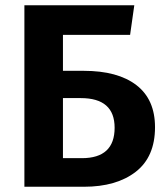

<svg xmlns="http://www.w3.org/2000/svg" viewBox="-20 -712 632 732"><path d="M299 -442Q429 -442 500 -387.5Q571 -333 571 -227Q571 -114 497.5 -57Q424 0 300 0H73V-692H492L476 -579H220V-442ZM292 -109Q417 -109 417 -225Q417 -338 288 -338H220V-109Z"/></svg>

Font: FiraGO SemiBold
Style: Regular
Weight: 600
Designer: bBox Type
Foundry: bBox Type GmbH
Version: Version 1.001;PS 001.001;hotconv 1.0.88;makeotf.lib2.5.64775